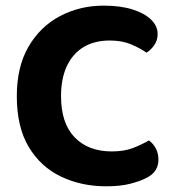

<svg xmlns="http://www.w3.org/2000/svg" viewBox="-20 -644 615 681"><path d="M539.1 -523.5Q539.1 -501.4 527.2 -484.1Q515.2 -466.7 499.7 -457.2Q474.7 -474.4 443.4 -487.4Q412 -500.3 369 -500.3Q315.6 -500.3 276.9 -477.3Q238.3 -454.2 217.4 -410.1Q196.5 -366 196.5 -303Q196.5 -206.6 244.9 -156.8Q293.2 -106.9 376.5 -106.9Q420.2 -106.9 451.2 -118.9Q482.2 -130.8 508 -146Q523.3 -135.2 532.7 -117.5Q542 -99.8 542 -76.6Q542 -56.8 531.6 -40Q521.2 -23.3 496 -11.3Q476.8 -1.4 442.1 7.7Q407.4 16.8 356.8 16.8Q268.5 16.8 196.5 -17.6Q124.4 -51.9 82 -122.7Q39.6 -193.4 39.6 -303Q39.6 -407.2 81.2 -478.6Q122.8 -550 193.1 -587Q263.4 -624 347.8 -624Q407.3 -624 450.1 -610.5Q492.8 -597 516 -574.3Q539.1 -551.6 539.1 -523.5Z"/></svg>

Font: Baloo Paaji 2
Style: Regular
Weight: 400
Designer: Shuchita Grover, Noopur Datye and Ek Type
Foundry: Ek Type
Version: Version 1.700